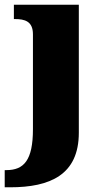

<svg xmlns="http://www.w3.org/2000/svg" viewBox="-46 -556 444 816"><path d="M-3 240C167 240 289 187 289 8V-536H13V-475H17C59 -475 94 -466 94 -410V-7C94 126 55 167 -19 167H-26V240Z"/></svg>

Font: UArctic Serif Black
Style: Regular
Weight: 900
Designer: Customization by Puisto advertising & original work Monotype Design Team
Foundry: Monotype Imaging Inc.
Version: Version 2.004